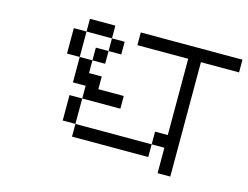

<svg xmlns="http://www.w3.org/2000/svg" viewBox="-88 -831 1177 912"><g transform="rotate(15 500.0 -375.5)"><path d="M500 -312.5V-375H375V-437.5H312.5V-500H250Q250 -500 250 -375H312.5V-312.5H250Q250 -312.5 250 -187.5H312.5V-125H687.5V-187.5H312.5Q312.5 -187.5 312.5 -312.5ZM437.5 -562.5V-625H375V-562.5H312.5V-500H375V-562.5ZM1000 -625V-687.5H500V-625H750Q750 -625 750 -250H687.5V-187.5H750Q750 -187.5 750 -62.5H812.5V-625ZM250 -500Q250 -500 250 -625H187.5Q187.5 -625 187.5 -500ZM250 -625H375V-687.5H250Z"/></g></svg>

Font: UnifontExMono
Style: Regular
Weight: 500
Version: Version 15.0.06